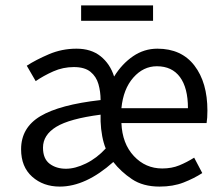

<svg xmlns="http://www.w3.org/2000/svg" viewBox="-20 -678 825 710"><path d="M201 12Q140 12 99 -24.5Q58 -61 58 -126Q58 -206 129.5 -248.5Q201 -291 352 -308Q352 -339 344 -367Q336 -395 314.5 -412.5Q293 -430 253 -430Q213 -430 177 -414Q141 -398 112 -378L79 -435Q113 -457 161 -477.5Q209 -498 263 -498Q317 -498 352 -470Q387 -442 402 -395Q431 -442 472 -470Q513 -498 562 -498Q651 -498 699 -435.5Q747 -373 747 -269Q747 -241 744 -223H429Q432 -147 475 -101Q518 -55 580 -55Q615 -55 643 -66.5Q671 -78 698 -95L728 -38Q697 -18 658.5 -3Q620 12 570 12Q509 12 468 -15.5Q427 -43 399 -79Q297 12 201 12ZM224 -54Q258 -54 298 -73.5Q338 -93 371 -129Q363 -148 358 -174.5Q353 -201 352 -229V-254Q237 -239 188 -209Q139 -179 139 -132Q139 -91 163.5 -72.5Q188 -54 224 -54ZM429 -278H675Q675 -353 645.5 -393Q616 -433 560 -433Q510 -433 473 -391Q436 -349 429 -278ZM280 -601V-658H546V-601Z"/></svg>

Font: .
Style: 
Weight: 400
Designer: Paul D. Hunt, Dalton Maag
Foundry: Dalton Maag Ltd
Version: Version 1.200